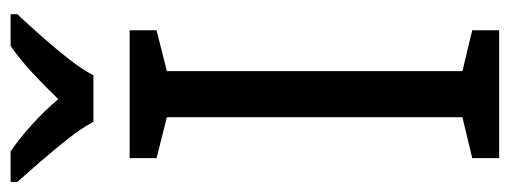

<svg xmlns="http://www.w3.org/2000/svg" viewBox="-336 -658 984 371"><g transform="rotate(-90 156.5 -472.0)"><path d="M284 0H37V-52L116 -71V-642L37 -662V-714H284V-662L205 -642V-71L284 -52ZM315 -931Q297 -912 274 -886Q251 -860 230 -833.5Q209 -807 197 -784H107Q95 -807 74 -833.5Q53 -860 30.5 -886Q8 -912 -9 -931V-944H50Q75 -927 101.5 -903Q128 -879 151 -852Q177 -879 203 -903Q229 -927 254 -944H315Z"/></g></svg>

Font: Noto Sans Display
Style: Regular
Weight: 400
Designer: Monotype Design Team
Foundry: Monotype Imaging Inc.
Version: Version 2.003